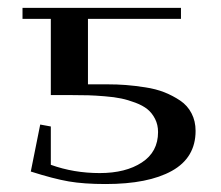

<svg xmlns="http://www.w3.org/2000/svg" viewBox="-20 -459 561 487"><path d="M37.1 -411.1V-439H439V-411.1H203.1V-245.1H252Q276.9 -245.1 299.1 -243.4Q321.3 -241.7 348.4 -237.5Q375.5 -233.4 397 -224.9Q418.5 -216.3 437 -203.9Q455.6 -191.4 465.8 -171.6Q476.1 -151.9 476.1 -127Q476.1 -59.1 416 -25.6Q356 7.8 248 7.8Q192.9 7.8 154.5 1.2Q116.2 -5.4 58.1 -23.9L82 -143.1L108.9 -138.2V-41Q167 -20 232.9 -20Q298.8 -20 339.8 -46.9Q380.9 -73.7 380.9 -124Q380.9 -142.6 373.3 -157.5Q365.7 -172.4 354 -181.9Q342.3 -191.4 323.5 -198.5Q304.7 -205.6 287.4 -209.2Q270 -212.9 245.6 -214.8Q221.2 -216.8 204.1 -217.3Q187 -217.8 163.1 -217.8H108.9V-411.1Z"/></svg>

Font: Dehuti Alt
Style: Bold
Weight: 700
Version: Version 1.2